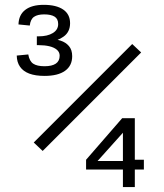

<svg xmlns="http://www.w3.org/2000/svg" viewBox="-20 -754 660 774"><path d="M262.5 -660.5Q262.5 -625.5 236.8 -606.8Q211 -588 175.5 -585V-598.5Q203 -597 224 -590.2Q245 -583.5 258 -568.2Q271 -553 271 -527.5Q271 -489 242.2 -468.5Q213.5 -448 159.5 -448Q123 -448 98.2 -457.2Q73.5 -466.5 60.8 -484.8Q48 -503 47.5 -530L94 -534.5Q98.5 -507.5 114 -497.2Q129.5 -487 159.5 -487Q189.5 -487 205 -497.5Q220.5 -508 220.5 -529.5Q220.5 -544 209.2 -553.5Q198 -563 179 -567.5Q160 -572 136 -572H128.5V-607.5H135.5Q171.5 -607.5 193 -620.8Q214.5 -634 214.5 -657Q214.5 -678 200 -687Q185.5 -696 158 -696Q131.5 -696 117.2 -686.2Q103 -676.5 100 -651L54.5 -655.5Q55.5 -694 81.8 -714.2Q108 -734.5 156.5 -734.5Q207 -734.5 234.8 -715.5Q262.5 -696.5 262.5 -660.5ZM549 -542.5 152 -145.5 116 -179.5 513 -576.5ZM475.5 0V-236.5L489.5 -234.5L367.5 -98.5L356 -105H490.5L501 -110H560V-70.5H327V-110L472.5 -277.5H523.5V0Z"/></svg>

Font: Monaspace Krypton Var
Style: Regular
Weight: 400
Designer: Riley Cran and the Lettermatic Team
Version: Version 1.101 (Monaspace Krypton Var)